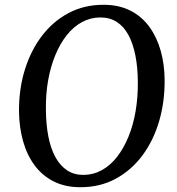

<svg xmlns="http://www.w3.org/2000/svg" viewBox="-20 -773 742 803"><path d="M316.5 10Q252 10 204 -14.5Q156 -39 124.2 -82.2Q92.5 -125.5 76.5 -182.5Q60.5 -239.5 59.5 -305Q58.5 -397.5 83 -478.5Q107.5 -559.5 154 -621.2Q200.5 -683 266 -718Q331.5 -753 412.5 -753Q478 -753 526 -728.2Q574 -703.5 605.2 -660Q636.5 -616.5 652.2 -560.2Q668 -504 668.5 -440.5Q669.5 -348.5 645.8 -267Q622 -185.5 575.8 -123.2Q529.5 -61 464 -25.5Q398.5 10 316.5 10ZM328.5 -41.5Q369.5 -41.5 405.2 -61Q441 -80.5 469 -116.2Q497 -152 517 -200.5Q537 -249 547 -307.2Q557 -365.5 556.5 -430.5Q556 -492.5 546 -542.2Q536 -592 516.8 -627.2Q497.5 -662.5 468.5 -681.2Q439.5 -700 400 -700Q359 -700 323.2 -680.8Q287.5 -661.5 259.5 -626.2Q231.5 -591 211.5 -542.8Q191.5 -494.5 181.2 -436.5Q171 -378.5 172 -314Q172.5 -251 182.5 -200.8Q192.5 -150.5 212.2 -115Q232 -79.5 260.8 -60.5Q289.5 -41.5 328.5 -41.5Z"/></svg>

Font: Merriweather Light 18pt
Style: Italic
Weight: 400
Italic angle: -7.8°
Version: Version 2.101